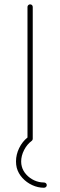

<svg xmlns="http://www.w3.org/2000/svg" viewBox="-20 -655 279 890"><path d="M131.8 -11.7Q131.8 -5.4 127 -2Q105.5 13.7 91.8 40.3Q78.1 66.9 78.1 93.8Q78.1 106 81.1 116.7Q86.4 137.2 102.1 154.3Q117.7 171.4 139.2 181.2Q160.6 190.9 183.6 190.9Q189 190.9 192.9 194.3Q196.8 197.8 196.8 203.1Q196.8 208.5 192.9 211.9Q189 215.3 183.6 215.3Q155.8 215.3 129.4 203.1Q103 190.9 83.7 169.7Q64.5 148.4 57.6 122.6Q54.2 108.9 54.2 93.3Q54.2 61.5 68.8 31.5Q83.5 1.5 107.4 -17.6V-622.6Q107.4 -627.9 111.1 -631.3Q114.7 -634.8 119.6 -634.8Q125 -634.8 128.4 -631.3Q131.8 -627.9 131.8 -622.6V-12.2Z"/></svg>

Font: Velvelyne Light
Style: Regular
Weight: 200
Designer: Manon Van der Borght et Mariel Nils
Foundry: Velvetyne
Version: Version 1.070